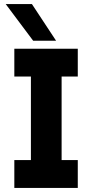

<svg xmlns="http://www.w3.org/2000/svg" viewBox="-20 -918 451 938"><path d="M50 0V-136H131V-544H50V-680H360V-544H281V-136H360V0ZM142 -719 8 -898H136L254 -719Z"/></svg>

Font: Teachers
Style: Bold
Weight: 700
Designer: Alfredo Marco Pradil, Chank Diesel
Version: Version 1.001